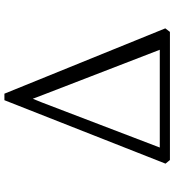

<svg xmlns="http://www.w3.org/2000/svg" viewBox="20 -810 790 870"><g transform="rotate(-90 415.0 -375.0)"><path d="M125 0 108.5 -20 396 -750H425.5L721.5 -21L705.5 0ZM181.5 -46H624.5L420 -575.5L402.5 -621.5L385.5 -579.5Z"/></g></svg>

Font: Merriweather 60pt Light
Style: Regular
Weight: 300
Version: Version 2.100